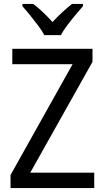

<svg xmlns="http://www.w3.org/2000/svg" viewBox="-20 -964 535 984"><path d="M463 0H34V-67L352 -635H43V-714H454V-647L135 -79H463ZM207 -784Q195 -807 175.5 -833Q156 -859 134.5 -885.5Q113 -912 95 -932V-944H150Q173 -927 199 -902.5Q225 -878 249 -851Q275 -879 299.5 -901.5Q324 -924 349 -944H405V-932Q388 -913 366 -886.5Q344 -860 324 -833.5Q304 -807 292 -784Z"/></svg>

Font: Noto Sans Hebrew SemiCondensed
Style: Regular
Weight: 400
Width: 4
Designer: Monotype Design Team
Foundry: Monotype Imaging Inc.
Version: Version 2.003